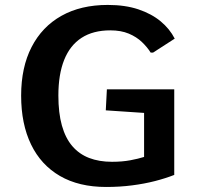

<svg xmlns="http://www.w3.org/2000/svg" viewBox="-20 -741 791 771"><path d="M406.2 9.8Q296.9 9.8 220.7 -34.4Q144.5 -78.6 104.7 -160.9Q64.9 -243.2 64.9 -356.9Q64.9 -470.7 106.9 -552.2Q148.9 -633.8 226.8 -677.5Q304.7 -721.2 412.6 -721.2Q482.9 -721.2 535.9 -703.4Q588.9 -685.5 625.2 -655.3Q661.6 -625 681.6 -585.9L594.7 -529.8H585Q571.3 -551.8 549.8 -572.3Q528.3 -592.8 497.1 -606Q465.8 -619.1 422.9 -619.1Q354 -619.1 307.6 -589.1Q261.2 -559.1 237.8 -500.7Q214.4 -442.4 214.4 -357.4Q214.4 -287.6 228.5 -237.1Q242.7 -186.5 270.3 -154.3Q297.9 -122.1 337.9 -106.7Q377.9 -91.3 429.7 -91.3Q470.7 -91.3 503.2 -97.4Q535.6 -103.5 558.6 -110.8V-287.6L404.8 -297.9L409.2 -382.3H679.7V-38.6Q645 -24.9 602.3 -13.9Q559.6 -2.9 510.3 3.4Q460.9 9.8 406.2 9.8Z"/></svg>

Font: Comme SemiBold
Style: Regular
Weight: 600
Version: Version 1.000;gftools[0.9.27]